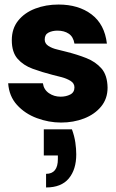

<svg xmlns="http://www.w3.org/2000/svg" viewBox="-20 -528 510 846"><path d="M249 12Q195 12 142.5 -7.5Q90 -27 55 -65.5Q20 -104 16 -161H169Q173 -133 195.5 -117.5Q218 -102 247 -102Q271 -102 289.5 -111.5Q308 -121 308 -143Q308 -161 291 -171.5Q274 -182 251.5 -188Q229 -194 212 -198Q165 -210 124 -225Q83 -240 57.5 -269Q32 -298 32 -351Q32 -402 60 -437Q88 -472 135 -490Q182 -508 238 -508Q326 -508 383.5 -464.5Q441 -421 451 -336H308Q303 -366 283 -379.5Q263 -393 233 -393Q211 -393 194 -384.5Q177 -376 177 -354Q177 -336 193.5 -325.5Q210 -315 232 -310Q254 -305 272 -300Q320 -288 360.5 -272Q401 -256 427 -226.5Q453 -197 454 -142Q454 -93 425.5 -58.5Q397 -24 350.5 -6Q304 12 249 12ZM183 298V238Q235 238 235 173V157H173V42H297Q308 72 312 100Q316 128 316 152Q316 219 283 258.5Q250 298 183 298Z"/></svg>

Font: Rethink Sans ExtraBold
Style: Regular
Weight: 800
Designer: The Rethink Sans project authors (Hans Thiessen). DM Sans designed by Colophon Foundry.
Foundry: Rethink Communications LLC
Version: Version 1.001